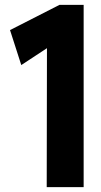

<svg xmlns="http://www.w3.org/2000/svg" viewBox="-20 -764 413 785"><path d="M171 1H322V-744H223L21 -641L67 -498L172 -567Z"/></svg>

Font: All Genders v4
Style: Bold
Weight: 700
Designer: Rassam Alawdi
Foundry: Rassam Art
Version: Version 3.100;FEAKit 1.0